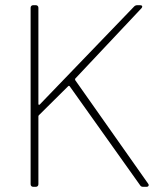

<svg xmlns="http://www.w3.org/2000/svg" viewBox="-20 -720 618 740"><path d="M108 0H118C124 0 128 -4 128 -10V-271C128 -273 128 -274 130 -276L243 -388C245 -390 248 -389 249 -387L520 -6C523 -1 527 0 532 0H545C550 0 553 -3 553 -6C553 -8 553 -10 551 -12L270 -411C269 -413 269 -416 270 -417L525 -688C531 -695 528 -700 520 -700H509C504 -700 500 -698 497 -695L133 -317C131 -315 128 -316 128 -319V-690C128 -696 124 -700 118 -700H108C102 -700 98 -696 98 -690V-10C98 -4 102 0 108 0Z"/></svg>

Font: Barlow Thin
Style: Regular
Weight: 250
Designer: Jeremy Tribby
Foundry: Tribby Type
Version: Version 1.422;hotconv 1.0.109;makeotfexe 2.5.65596